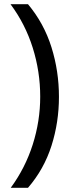

<svg xmlns="http://www.w3.org/2000/svg" viewBox="-20 -734 340 912"><path d="M260 -274Q260 -153 224.5 -41.5Q189 70 113 158H31Q100 64 135.5 -47.5Q171 -159 171 -275Q171 -394 135.5 -507Q100 -620 30 -714H113Q189 -623 224.5 -509.5Q260 -396 260 -274Z"/></svg>

Font: Noto Sans Tifinagh Tawellemmet
Style: Regular
Weight: 400
Designer: JamraPatel
Foundry: JamraPatel LLC
Version: Version 2.006; ttfautohint (v1.8.4.7-5d5b)